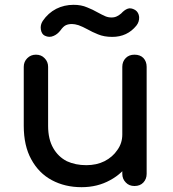

<svg xmlns="http://www.w3.org/2000/svg" viewBox="-20 -776 722 801"><path d="M320.3 4.9Q251 4.9 196.3 -24.4Q141.6 -53.7 110.4 -111.3Q79.1 -168 79.1 -251Q79.1 -333 79.1 -497.1Q79.1 -518.6 93.8 -533.2Q108.4 -547.9 129.9 -547.9Q152.3 -547.9 166 -533.2Q180.7 -518.6 180.7 -497.1Q180.7 -415 180.7 -251Q180.7 -195.3 202.1 -158.2Q222.7 -122.1 258.8 -103.5Q294.9 -86.9 339.8 -86.9Q382.8 -86.9 416 -103.5Q450.2 -121.1 469.7 -150.4Q490.2 -178.7 490.2 -214.8Q510.7 -214.8 552.7 -214.8Q552.7 -153.3 522.5 -102.5Q492.2 -52.7 439.5 -24.4Q386.7 4.9 320.3 4.9ZM541 0Q518.6 0 504.9 -14.6Q490.2 -29.3 490.2 -50.8Q490.2 -199.2 490.2 -497.1Q490.2 -519.5 504.9 -534.2Q518.6 -547.9 541 -547.9Q564.5 -547.9 578.1 -534.2Q591.8 -519.5 591.8 -497.1Q591.8 -348.6 591.8 -50.8Q591.8 -29.3 578.1 -14.6Q564.5 0 541 0ZM448.2 -622.1Q414.1 -622.1 388.7 -632.8Q364.3 -642.6 345.7 -653.3Q324.2 -665 307.6 -670.9Q292 -675.8 280.3 -675.8Q265.6 -675.8 254.9 -670.9Q244.1 -666 232.4 -649.4Q219.7 -632.8 203.1 -626Q185.5 -618.2 167 -627Q153.3 -633.8 150.4 -653.3Q147.5 -671.9 158.2 -688.5Q180.7 -721.7 214.8 -739.3Q248 -755.9 287.1 -755.9Q319.3 -755.9 343.8 -745.1Q368.2 -735.4 384.8 -725.6Q408.2 -712.9 419.9 -708Q431.6 -703.1 445.3 -703.1Q458 -703.1 467.8 -708Q477.5 -712.9 485.4 -719.7Q499 -734.4 511.7 -739.3Q525.4 -745.1 543.9 -734.4Q558.6 -724.6 560.5 -705.1Q561.5 -684.6 548.8 -668.9Q510.7 -622.1 448.2 -622.1Z"/></svg>

Font: Abed
Style: Bold
Weight: 700
Designer: Johan Aakerlund
Version: Version 3.105